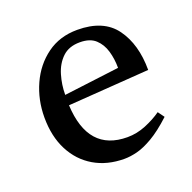

<svg xmlns="http://www.w3.org/2000/svg" viewBox="-89 -521 627 626"><g transform="rotate(-20 225.0 -208.0)"><path d="M413 -230 131 -210Q139 -47 275 -47Q308 -47 339.5 -60Q371 -73 395 -90L411 -68Q372 -32 341 -14Q310 4 286 10Q262 16 242 16Q182 16 137 -10.5Q92 -37 67 -85.5Q42 -134 42 -200Q42 -261 66 -314Q90 -367 134.5 -399.5Q179 -432 240 -432Q331 -432 372 -375.5Q413 -319 413 -230ZM234 -391Q196 -391 173.5 -369.5Q151 -348 141 -314.5Q131 -281 131 -246L323 -270Q323 -301 315 -328.5Q307 -356 288 -373.5Q269 -391 234 -391Z"/></g></svg>

Font: Buenard
Style: Regular
Weight: 400
Version: Version 2.000